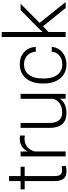

<svg xmlns="http://www.w3.org/2000/svg" viewBox="706 -1496 800 2252"><g transform="rotate(-90 1106.0 -370.0)"><path d="M108.4 -663.6V-528.3H11.2V-480.5H108.4V-127.9C108.4 -37.6 143.1 9.8 223.1 9.8C249.5 9.8 270.5 6.8 285.6 1.5L283.2 -46.4C261.2 -43 245.6 -41.5 235.8 -41.5C186.5 -41.5 167 -69.8 167 -128.4V-480.5H276.4V-528.3H167V-663.6Z M643.1 -531.7C633.8 -536.1 620.6 -538.1 604.5 -538.1C536.1 -538.1 486.3 -506.8 455.6 -444.3L454.6 -528.3H397.5V0H455.6V-362.8C477.1 -440.4 529.3 -481.9 602.1 -481.9C616.2 -481.9 629.4 -481 641.6 -478.5Z M1074.7 0H1131.3V-528.3H1072.8V-146C1050.3 -76.2 996.6 -41 912.1 -41C830.6 -41 790 -91.3 790 -191.9V-528.3H731.9V-184.6C733.4 -56.2 792.5 9.8 905.3 9.8C982.4 9.8 1038.6 -15.6 1073.7 -66.9Z M1478.5 -39.6C1425.3 -39.6 1384.3 -58.6 1355.5 -96.2C1326.2 -133.8 1311.5 -186.5 1311.5 -253.9V-271C1311.5 -339.8 1326.2 -393.1 1355.5 -431.2C1384.3 -469.2 1425.3 -488.3 1478 -488.3C1519.5 -488.3 1553.7 -475.6 1581.1 -450.2C1607.9 -424.8 1623 -391.6 1625.5 -350.1H1681.6C1679.2 -406.2 1659.2 -451.7 1621.6 -486.3C1584 -521 1536.1 -538.1 1478 -538.1C1432.6 -538.1 1392.6 -527.3 1358.9 -505.4C1290.5 -461.9 1252.9 -378.4 1252.9 -274.4V-256.8C1252.9 -175.3 1273.4 -110.8 1314 -62.5C1354.5 -14.2 1409.2 9.8 1478.5 9.8C1513.7 9.8 1546.9 2.4 1577.6 -12.7C1639.2 -42.5 1678.2 -98.6 1681.6 -163.1H1625.5C1623 -126.5 1608.4 -97.2 1581.1 -74.2C1553.2 -51.3 1519 -39.6 1478.5 -39.6Z M2137.7 0H2207.5L1963.9 -305.7L2188 -528.3H2114.3L1912.1 -329.6L1856.9 -270V-750H1798.3V0H1856.9V-201.7L1923.8 -266.1Z"/></g></svg>

Font: Shabnam Thin
Style: Regular
Weight: 100
Foundry: DejaVu fonts team - Redesigned by Saber Rastikerdar - Based on Vazir font
Version: Version 5.0.1